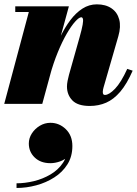

<svg xmlns="http://www.w3.org/2000/svg" viewBox="-20 -490 646 906"><path d="M403.5 10Q347 10 321.5 -16.2Q296 -42.5 296 -82Q296 -93.5 299 -109Q302 -124.5 305.5 -137L355.5 -314Q366.5 -353 370 -373.5Q373.5 -394 371.2 -401.2Q369 -408.5 363.5 -408.5Q353 -408.5 334.8 -388.2Q316.5 -368 295 -331Q273.5 -294 252.8 -243.5Q232 -193 215.5 -133H199Q211 -178.5 227.5 -226Q244 -273.5 265 -317Q286 -360.5 312 -395Q338 -429.5 369.2 -449.5Q400.5 -469.5 437 -469.5Q478.5 -469.5 506 -450.8Q533.5 -432 542.5 -398.2Q551.5 -364.5 538.5 -319.5L468.5 -77Q467.5 -73.5 466.2 -67.2Q465 -61 465 -57Q465 -48.5 467.5 -45.2Q470 -42 475 -42Q494.5 -42 522.8 -71.2Q551 -100.5 580.5 -165L606 -156.5Q578.5 -93.5 547.5 -57.2Q516.5 -21 481 -5.5Q445.5 10 403.5 10ZM0 0 116 -433.5H52V-460H305L179.5 0ZM58 397V375Q97.5 375 139.8 364.8Q182 354.5 218.2 333.2Q254.5 312 277 278.5Q299.5 245 299.5 199H320.5Q320.5 227 304 245Q287.5 263 263.8 271.5Q240 280 218 280Q171.5 280 143.8 253.2Q116 226.5 116 187Q116 162 130.2 139.8Q144.5 117.5 167.8 103.5Q191 89.5 218 89.5Q259.5 89.5 290.5 119.5Q321.5 149.5 321.5 199Q321.5 248.5 298.2 285.5Q275 322.5 236.2 347.2Q197.5 372 151 384.5Q104.5 397 58 397Z"/></svg>

Font: Bodoni Moda 9pt Black
Style: Italic
Weight: 900
Italic angle: -13°
Designer: Owen Earl
Foundry: indestructible type
Version: Version 2.004